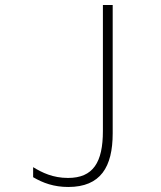

<svg xmlns="http://www.w3.org/2000/svg" viewBox="-20 -734 640 765"><path d="M252 11C381 11 429 -69 429 -203V-714H390V-212C390 -87 351 -25 251 -25C191 -25 148 -46 112 -68V-28C151 -5 195 11 252 11Z"/></svg>

Font: Noto Sans Mono ExtraLight
Style: Regular
Weight: 200
Designer: Monotype Design Team
Foundry: Monotype Imaging Inc.
Version: Version 2.014